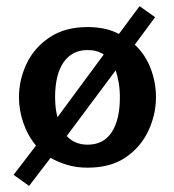

<svg xmlns="http://www.w3.org/2000/svg" viewBox="-20 -525 570 628"><path d="M75.2 83 24.4 46.9 97.7 -48.8Q70.3 -82 56.2 -123.5Q42 -165 42 -207Q42 -263.7 66.9 -316.4Q91.8 -369.1 142.1 -402.8Q192.4 -436.5 266.6 -436.5Q326.2 -436.5 369.1 -414.1L436.5 -504.9L487.3 -468.8L420.9 -378.9Q456.1 -345.7 473.1 -300.3Q490.2 -254.9 490.2 -207Q490.2 -150.4 465.3 -97.2Q440.4 -43.9 391.1 -10.3Q341.8 23.4 266.6 23.4Q230.5 23.4 200.7 14.6Q170.9 5.9 145.5 -8.8ZM266.6 -51.8Q318.4 -51.8 345.2 -92.3Q372.1 -132.8 372.1 -207Q372.1 -232.4 368.2 -254.9Q364.3 -277.3 358.4 -294.9L198.2 -80.1Q224.6 -51.8 266.6 -51.8ZM168 -141.6 319.3 -346.7Q297.9 -361.3 266.6 -361.3Q215.8 -361.3 188 -321.3Q160.2 -281.2 160.2 -207Q160.2 -170.9 168 -141.6Z"/></svg>

Font: Padauk Book
Style: Bold
Weight: 700
Designer: Debbi Hosken, Becca Hirsbrunner Spalinger
Foundry: SIL International
Version: Version 5.000